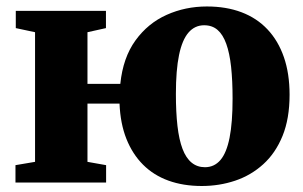

<svg xmlns="http://www.w3.org/2000/svg" viewBox="-20 -578 961 608"><path d="M619 11Q560.5 11 513.5 -6Q466.5 -23 433 -56.5Q399.5 -90 380.2 -138.5Q361 -187 358.5 -250H257V-65.5L316 -55V0H29V-55L91 -65.5V-476L30 -489V-543.5H315.5V-489L257 -476V-312.5H361Q369.5 -395.5 409 -450Q448.5 -504.5 507.8 -531Q567 -557.5 635 -557.5Q696.5 -557.5 744.8 -539.2Q793 -521 827 -485Q861 -449 879 -397Q897 -345 897 -278Q897 -202.5 874.8 -147.8Q852.5 -93 813.5 -57.8Q774.5 -22.5 724.5 -5.8Q674.5 11 619 11ZM629 -48.5Q658.5 -48.5 678 -71.2Q697.5 -94 707 -142Q716.5 -190 716.5 -265.5Q716.5 -323 711.8 -366.5Q707 -410 696.5 -439.2Q686 -468.5 669 -483.2Q652 -498 626.5 -498Q597 -498 577 -475Q557 -452 547 -404Q537 -356 537 -280.5Q537 -222.5 542 -179Q547 -135.5 558 -106.5Q569 -77.5 586.8 -63Q604.5 -48.5 629 -48.5Z"/></svg>

Font: Merriweather 48pt Black
Style: Regular
Weight: 900
Version: Version 2.100